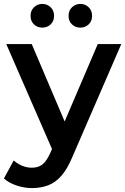

<svg xmlns="http://www.w3.org/2000/svg" viewBox="-37 -759 639 980"><path d="M126 201Q87 201 48 188Q9 175 -17 152L33 60Q52 77 76 87Q100 97 125 97Q159 97 180 80Q201 63 219 23L250 -47L260 -62L462 -534H582L332 43Q307 103 276.5 138Q246 173 208.5 187Q171 201 126 201ZM236 19 -5 -534H125L321 -73ZM373 -618Q348 -618 330.5 -634.5Q313 -651 313 -678Q313 -705 330.5 -722Q348 -739 373 -739Q398 -739 415.5 -722Q433 -705 433 -678Q433 -651 415.5 -634.5Q398 -618 373 -618ZM179 -618Q154 -618 136.5 -634.5Q119 -651 119 -678Q119 -705 136.5 -722Q154 -739 179 -739Q204 -739 221.5 -722Q239 -705 239 -678Q239 -651 221.5 -634.5Q204 -618 179 -618Z"/></svg>

Font: MOST Montserrat SemiBold
Style: Regular
Weight: 600
Designer: Julieta Ulanovsky
Foundry: Julieta Ulanovsky
Version: Version 8.000;March 11, 2024;FontCreator 15.0.0.2926 64-bit